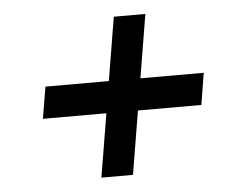

<svg xmlns="http://www.w3.org/2000/svg" viewBox="-41 -576 741 580"><g transform="rotate(-5 329.0 -286.5)"><path d="M244.1 -45.9 323.7 -526.9H419.4L339.8 -45.9ZM83.5 -238.3 99.6 -334.5H579.6L564 -238.3Z"/></g></svg>

Font: Inter 20pt Medium
Style: Italic
Weight: 500
Italic angle: -9.3988°
Version: Version 4.001;git-66647c0bb